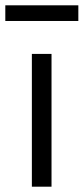

<svg xmlns="http://www.w3.org/2000/svg" viewBox="-48 -703 315 723"><path d="M0 0ZM72 -500H146V0H72ZM-28 -683H247V-624H-28Z"/></svg>

Font: Cairo
Style: Regular
Weight: 400
Designer: Mohamed Gaber, the designers of Titillium
Foundry: Kief Type Foundry
Version: Version 2.009; ttfautohint (v1.5.33-1714) -l 8 -r 50 -G 200 